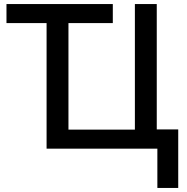

<svg xmlns="http://www.w3.org/2000/svg" viewBox="-20 -734 922 948"><path d="M757 194V0H210V-620H12V-714H537V-620H318V-94H646V-714H754V-95H860V194Z"/></svg>

Font: Noto Sans Medium
Style: Regular
Weight: 500
Designer: Monotype Design Team
Foundry: Monotype Imaging Inc.
Version: Version 2.007